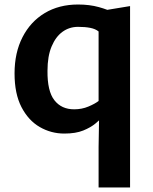

<svg xmlns="http://www.w3.org/2000/svg" viewBox="-20 -584 676 851"><path d="M417 68 419 -53 417 -97V-477L428 -489L435 -537L556.5 -557V247H417ZM265 8Q206.5 8 156.2 -21Q106 -50 75.2 -109.2Q44.5 -168.5 44.5 -258.5Q44.5 -350.5 79.8 -419.2Q115 -488 178.2 -526Q241.5 -564 326 -564Q377 -564 418.2 -552.5Q459.5 -541 474 -531L417 -444.5Q403 -456 380 -460.5Q357 -465 326 -465Q287.5 -465 257.2 -443.2Q227 -421.5 208.8 -378.2Q190.5 -335 190.5 -270.5Q189.5 -180 221 -139.8Q252.5 -99.5 308.5 -99.5Q343 -99.5 372 -111.8Q401 -124 417 -136.5L435.5 -66.5Q424 -54 403 -36.5Q382 -19 348.8 -5.5Q315.5 8 265 8Z"/></svg>

Font: Merriweather Sans SemiBold
Style: Regular
Weight: 600
Designer: Eben Sorkin
Foundry: Eben Sorkin
Version: Version 2.001